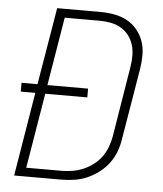

<svg xmlns="http://www.w3.org/2000/svg" viewBox="-53 -781 705 828"><g transform="rotate(5 300.0 -367.5)"><path d="M39 0 99 -363H36V-401H105L161 -735H349Q379 -735 409 -729.5Q439 -724 464 -710.5Q489 -697 507.5 -674.5Q526 -652 535.5 -624.5Q545 -597 545 -566Q545 -535 540 -505L489 -199Q485 -171 475 -143.5Q465 -116 447 -92Q429 -68 404.5 -49.5Q380 -31 353 -19.5Q326 -8 297.5 -4Q269 0 241 0ZM241 -38Q264 -38 288 -42Q312 -46 334.5 -55.5Q357 -65 377.5 -80.5Q398 -96 412.5 -116Q427 -136 435.5 -159Q444 -182 448 -205L498 -511Q502 -535 502 -559.5Q502 -584 495 -606.5Q488 -629 474 -647Q460 -665 440 -676.5Q420 -688 396.5 -692.5Q373 -697 349 -697H197L148 -401H324V-363H142L88 -38Z"/></g></svg>

Font: Iosevka Curly XLtEx
Style: Italic
Weight: 200
Width: 7
Italic angle: -9°
Monospace: yes
Designer: Belleve Invis
Foundry: Belleve Invis
Version: Version 11.1.0; ttfautohint (v1.8.3)